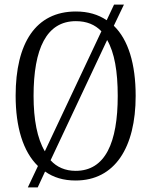

<svg xmlns="http://www.w3.org/2000/svg" viewBox="-20 -775 658 835"><path d="M145 -53 101 40H144L176 -29C213 -3 256 10 309 10C479 10 570 -133 570 -358C570 -497 538 -602 475 -663L519 -755H476L444 -687C407 -712 363 -725 310 -725C135 -725 48 -587 48 -359C48 -223 80 -116 145 -53ZM421 -639 175 -117C142 -172 126 -255 126 -358C126 -563 182 -683 310 -683C357 -683 393 -668 421 -639ZM309 -32C264 -32 227 -48 200 -78L446 -601C478 -546 492 -464 492 -358C492 -155 438 -32 309 -32Z"/></svg>

Font: Noto Serif Armenian Condensed Light
Style: Regular
Weight: 300
Width: 3
Designer: Monotype Design Team
Foundry: Monotype Imaging Inc.
Version: Version 2.008